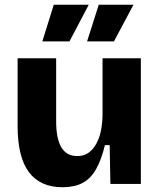

<svg xmlns="http://www.w3.org/2000/svg" viewBox="-20 -773 674 807"><path d="M243 14Q149 14 101.5 -49.5Q54 -113 54 -243V-528H216V-264Q216 -190 238 -153.5Q260 -117 305 -117Q332 -117 351.5 -130.5Q371 -144 384.5 -168.5Q398 -193 404.5 -225Q411 -257 411 -295V-528H572V-214V0H444L441 -163H421Q406 -101 383.5 -61.5Q361 -22 327 -4Q293 14 243 14ZM272 -599H158L206 -753H353ZM459 -599H346L395 -753H541Z"/></svg>

Font: Bricolage Grotesque 96pt ExtraBold ExtraBold
Style: Regular
Weight: 800
Version: Version 1.001;gftools[0.9.33.dev8+g029e19f]